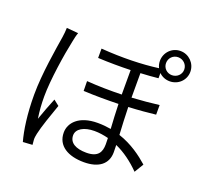

<svg xmlns="http://www.w3.org/2000/svg" viewBox="-149 -1027 1299 1239"><g transform="rotate(20 500.0 -407.0)"><path d="M145 -746C145 -727 142 -703 139 -681C126 -598 94 -414 94 -269C94 -135 110 -28 130 43L195 39L192 5C191 -7 194 -24 197 -38C207 -86 242 -187 266 -254L228 -284C211 -243 186 -178 170 -131C162 -185 159 -228 159 -281C159 -394 188 -581 209 -677C212 -695 219 -724 225 -739ZM638 -126C638 -72 618 -32 538 -32C466 -32 420 -57 420 -109C420 -153 469 -182 541 -182C573 -182 605 -177 637 -169C638 -151 638 -137 638 -126ZM886 -814C920 -814 949 -787 949 -752C949 -717 920 -691 886 -691C851 -691 824 -718 824 -752C824 -787 851 -814 886 -814ZM812 -679C831 -660 857 -649 886 -649C944 -649 991 -694 991 -752C991 -810 944 -857 886 -857C828 -857 782 -810 782 -752C782 -735 786 -719 793 -705C682 -690 547 -686 401 -697V-633C480 -629 555 -629 625 -631V-463C547 -461 466 -462 385 -468L386 -401C465 -397 547 -397 626 -399C627 -345 631 -283 634 -230C605 -235 575 -238 543 -238C413 -238 357 -171 357 -105C357 -14 435 31 544 31C646 31 704 -15 704 -95C704 -109 704 -126 703 -145C764 -118 822 -75 873 -23L911 -86C860 -131 791 -183 700 -213C697 -272 693 -339 692 -402C761 -405 825 -411 878 -417V-483C822 -476 759 -470 691 -466V-634C734 -636 775 -639 812 -643Z"/></g></svg>

Font: Genne Gothic Normal
Style: Regular
Weight: 350
Designer: Ryoko NISHIZUKA (kana & ideographs); Paul D. Hunt (Latin, Greek & Cyrillic); Wenlong ZHANG (bopomofo); Sandoll Communica
Foundry: Adobe Systems Incorporated
Version: Version 1.004;PS 1.004;hotconv 16.6.51;makeotf.lib2.5.65220